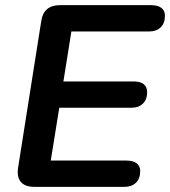

<svg xmlns="http://www.w3.org/2000/svg" viewBox="-20 -725 660 745"><path d="M464 0H113Q77 0 61 -19Q45 -38 50 -73L140 -643Q149 -705 213 -705H566Q592 -705 606 -694.5Q620 -684 620 -664Q620 -635 603.5 -619Q587 -603 560 -603H257L226 -409H498Q524 -409 537.5 -398.5Q551 -388 551 -368Q551 -339 534.5 -323Q518 -307 491 -307H210L177 -102H470Q496 -102 510 -91.5Q524 -81 524 -61Q524 -32 507.5 -16Q491 0 464 0Z"/></svg>

Font: Nunito Variable Extra Light
Style: Italic
Weight: 200
Italic angle: -9°
Designer: Vernon Adams
Foundry: Vernon Adams
Version: Version 3.602